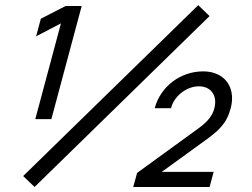

<svg xmlns="http://www.w3.org/2000/svg" viewBox="-20 -744 1001 764"><path d="M768.9 -723.5 72.2 -43.5 117.6 0 813.8 -680ZM184.4 -270 305 -720H241L142.5 -669.5L123.7 -599.5L222.5 -651L120.4 -270ZM789.9 -180.5C849.3 -223 881.3 -251 897.7 -312C901.5 -326.4 903.4 -340.2 903.4 -353.1C903.4 -416.5 858.9 -460 788.3 -460C698.8 -460 618.9 -400.5 595.6 -313.5H660.6C671.4 -359.5 720.4 -400.5 771.4 -400.5C811.7 -400.5 836.3 -374.8 836.3 -337.8C836.3 -329.8 835.2 -321.4 832.8 -312.5C826 -287 809.8 -262 770.1 -233.5L525.6 -56L510.1 0H814.1L830.1 -60H623.6Z"/></svg>

Font: Manrope
Style: MediumItalic
Weight: 500
Italic angle: -15°
Designer: Mikhail Sharanda
Foundry: Mikhail Sharanda
Version: Version 4.502;hotconv 1.0.109;makeotfexe 2.5.65596